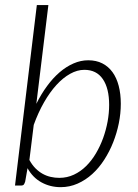

<svg xmlns="http://www.w3.org/2000/svg" viewBox="-20 -748 556 774"><path d="M98.5 -103Q109.5 -83 123.2 -69.2Q137 -55.5 152.5 -47Q168 -38.5 184.8 -34.8Q201.5 -31 219 -31Q250.5 -31 277.8 -43.8Q305 -56.5 327.2 -78.5Q349.5 -100.5 366.8 -129.8Q384 -159 395.8 -191.5Q407.5 -224 413.8 -258.2Q420 -292.5 420 -325Q420 -392 394.5 -429.2Q369 -466.5 320 -466.5Q291.5 -466.5 262.8 -450.5Q234 -434.5 207.5 -405.5Q181 -376.5 157.5 -335.5Q134 -294.5 116 -244.5ZM126.5 -329.5Q146 -369 169.8 -401.2Q193.5 -433.5 220.2 -456.5Q247 -479.5 276.2 -492.2Q305.5 -505 335.5 -505Q368 -505 392.5 -492.5Q417 -480 433.5 -457.2Q450 -434.5 458.5 -402Q467 -369.5 467 -329.5Q467 -291 459 -251.2Q451 -211.5 436.2 -174.2Q421.5 -137 400.2 -104Q379 -71 352 -46.5Q325 -22 292.8 -7.8Q260.5 6.5 224.5 6.5Q182.5 6.5 147.2 -12.8Q112 -32 91 -70L81.5 -16Q79 -8 76 -4Q73 0 64 0H40.5L128.5 -727.5H175Z"/></svg>

Font: Lato 2
Style: Italic
Weight: 300
Italic angle: -7°
Designer: Lukasz Dziedzic with Adam Twardoch and Botio Nikoltchev
Foundry: tyPoland Lukasz Dziedzic
Version: Version 2.015; 2015-08-06; http://www.latofonts.com/